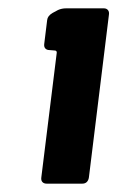

<svg xmlns="http://www.w3.org/2000/svg" viewBox="-20 -839 281 460"><path d="M138 -819H229Q235 -819 238.5 -815Q242 -811 241 -804L193 -414Q192 -407 188 -403Q184 -399 177 -399H92Q85 -399 81.5 -403Q78 -407 79 -414L116 -713Q116 -718 111 -718L99 -719Q92 -719 88.5 -723Q85 -727 86 -734L93 -791Q94 -801 106 -808L119 -815Q128 -819 138 -819Z"/></svg>

Font: Barlow Semi Condensed Black
Style: Italic
Weight: 900
Width: 4
Italic angle: -7°
Designer: Jeremy Tribby
Foundry: Tribby Type
Version: Version 1.408